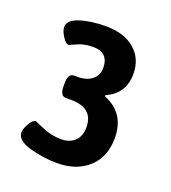

<svg xmlns="http://www.w3.org/2000/svg" viewBox="-88 -776 496 556"><g transform="rotate(20 160.0 -497.5)"><path d="M281 -412Q281 -354 244.5 -320.5Q208 -287 148 -287Q105 -287 63 -299Q21 -311 21 -336Q21 -346 30.5 -363Q40 -380 50 -380L78 -368Q106 -356 135 -356Q162 -356 177.5 -371Q193 -386 193 -413Q193 -473 124 -473H108Q90 -473 90 -502V-513Q90 -542 108 -542H119Q147 -542 163.5 -555.5Q180 -569 180 -591Q180 -639 132 -639Q105 -639 84.5 -629.5Q64 -620 63 -620Q54 -620 43.5 -636.5Q33 -653 33 -665Q33 -686 66.5 -697Q100 -708 147 -708Q203 -708 235.5 -680Q268 -652 268 -605Q268 -544 213 -520V-516Q281 -489 281 -412Z"/></g></svg>

Font: mmAsap
Style: Bold
Weight: 700
Designer: Pablo Cosgaya
Foundry: Omnibus-Type
Version: Version 1.001